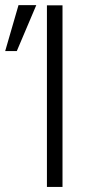

<svg xmlns="http://www.w3.org/2000/svg" viewBox="-41 -739 375 759"><path d="M144.5 0V-717.8H206.1V0ZM-20.5 -537.1 32.2 -718.8H102.5L25.4 -537.1Z"/></svg>

Font: Gothic A1 Light
Style: Regular
Weight: 300
Version: Version 2.50